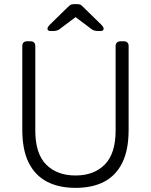

<svg xmlns="http://www.w3.org/2000/svg" viewBox="-20 -900 731 930"><path d="M346 10Q265 10 207.5 -20Q150 -50 119 -112Q88 -174 88 -271V-677Q88 -688 94 -694Q100 -700 110 -700H128Q139 -700 145 -694Q151 -688 151 -677V-268Q151 -156 203.5 -103Q256 -50 346 -50Q435 -50 487.5 -103Q540 -156 540 -268V-677Q540 -688 546.5 -694Q553 -700 563 -700H581Q591 -700 597 -694Q603 -688 603 -677V-271Q603 -174 572.5 -112Q542 -50 485 -20Q428 10 346 10ZM224 -750Q210 -750 210 -761Q210 -769 222 -781L309 -866Q320 -877 327 -878.5Q334 -880 341 -880H351Q359 -880 366 -878.5Q373 -877 383 -866L470 -781Q482 -769 482 -761Q482 -750 468 -750H451Q445 -750 437.5 -752Q430 -754 426 -757L346 -817L266 -757Q262 -754 254.5 -752Q247 -750 241 -750Z"/></svg>

Font: Rubik Light Light
Style: Regular
Weight: 300
Version: Version 2.101